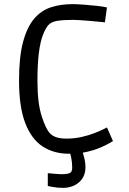

<svg xmlns="http://www.w3.org/2000/svg" viewBox="-20 -729 623 928"><path d="M284 179Q257 179 234 174.5Q211 170 211 170V108Q211 108 223 109Q235 110 250 111.5Q265 113 275 113Q305 113 317 107.5Q329 102 329 82Q329 56 324 32Q319 8 315 -6L374 -10Q379 3 386 29Q393 55 393 79Q393 125 362 152Q331 179 284 179ZM312 14Q241 14 187 -20.5Q133 -55 102.5 -133Q72 -211 72 -340Q72 -454 91.5 -526.5Q111 -599 145.5 -639Q180 -679 227 -694Q274 -709 329 -709Q353 -709 386 -706.5Q419 -704 450 -700.5Q481 -697 497 -693L487 -621Q478 -622 458 -624Q438 -626 414 -628Q390 -630 368 -631.5Q346 -633 334 -633Q285 -633 255.5 -628Q226 -623 212 -606Q199 -590 187 -559Q175 -528 168 -474.5Q161 -421 161 -337Q161 -231 181.5 -167.5Q202 -104 222 -84Q236 -70 256 -64.5Q276 -59 301 -59Q339 -59 374.5 -67Q410 -75 437.5 -86Q465 -97 481 -105Q497 -113 497 -113L526 -47Q526 -47 510.5 -38Q495 -29 467 -16.5Q439 -4 399.5 5Q360 14 312 14Z"/></svg>

Font: Ruda
Style: Regular
Weight: 400
Designer: Mariela Monsalve and Angelina Sanchez
Foundry: Mariela Monsalve and Angelina Sanchez
Version: Version 2.000